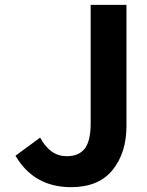

<svg xmlns="http://www.w3.org/2000/svg" viewBox="-20 -760 608 794"><path d="M274 14Q120 14 44 -116L146 -191Q187 -114 256 -114Q306 -114 330.5 -145.5Q355 -177 355 -251V-740H503V-239Q503 -128 445.5 -57Q388 14 274 14Z"/></svg>

Font: NotoSansHansBold
Style: Bold
Weight: 700
Designer: Ryoko NISHIZUKA  (kana & ideographs); Paul D. Hunt (Latin, Greek & Cyrillic); Wenlong ZHANG  (bopomofo); Sandoll Communi
Foundry: Adobe Systems Incorporated
Version: Version 1.00;December 8, 2021;FontCreator 13.0.0.2675 64-bit